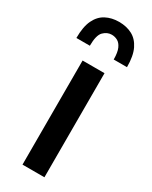

<svg xmlns="http://www.w3.org/2000/svg" viewBox="-198 -800 666 844"><g transform="rotate(30 134.5 -378.0)"><path d="M83 0V-528.3H194.3V0ZM9.8 -600.6Q9.8 -657.7 26.1 -691.7Q42.5 -725.6 71.5 -740.7Q100.6 -755.9 137.7 -755.9Q175.8 -755.9 204.6 -740.7Q233.4 -725.6 250 -691.7Q266.6 -657.7 266.6 -600.6H199.2Q199.2 -636.7 190.4 -656.2Q181.6 -675.8 167.7 -683.3Q153.8 -690.9 137.7 -690.9Q114.7 -690.9 96.4 -672.6Q78.1 -654.3 78.1 -600.6Z"/></g></svg>

Font: Comme Medium
Style: Regular
Weight: 500
Version: Version 1.000;gftools[0.9.27]